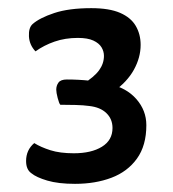

<svg xmlns="http://www.w3.org/2000/svg" viewBox="-20 -730 424 471"><path d="M164 -279Q123 -279 96 -287Q69 -295 57 -305Q44 -314 44 -335Q44 -362 64 -379Q80 -369 103.5 -361.5Q127 -354 161 -354Q204 -354 230 -370Q256 -386 256 -416Q256 -438 241 -452.5Q226 -467 199 -470Q185 -472 165 -472.5Q145 -473 128 -473Q125 -476 121.5 -489.5Q118 -503 118 -510Q118 -520 123.5 -527.5Q129 -535 144 -535Q173 -535 200.5 -532Q228 -529 247 -524Q290 -515 314.5 -487Q339 -459 339 -423Q339 -373 316 -341Q293 -309 253.5 -294Q214 -279 164 -279ZM258 -505 182 -523Q211 -541 223 -557.5Q235 -574 235 -593Q235 -604 229 -614Q223 -624 209 -630.5Q195 -637 171 -637Q140 -637 114 -628Q88 -619 67 -604Q52 -620 51 -641Q50 -662 60 -671Q77 -686 113 -698Q149 -710 204 -710Q248 -710 274.5 -698.5Q301 -687 313 -666.5Q325 -646 325 -620Q325 -589 308.5 -559Q292 -529 258 -505Z"/></svg>

Font: Yanone Kaffeesatz
Style: Regular
Weight: 400
Designer: Yanone (Cyrillic: Daniel Pouzeot, Huerta Tipografica, and Cyreal)
Foundry: Yanone
Version: Version 2.003